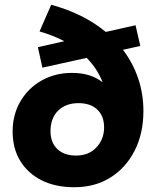

<svg xmlns="http://www.w3.org/2000/svg" viewBox="-20 -776 650 806"><path d="M292 10Q213 10 155 -19Q97 -48 65 -100.5Q33 -153 33 -224Q33 -295 66 -351Q99 -407 155.5 -438.5Q212 -470 282 -470Q362 -470 411 -430Q389 -487 344 -533L158 -492L139 -578L250 -603Q202 -628 146 -644L195 -756Q331 -719 424 -642L549 -670L569 -583L496 -567Q538 -512 560 -447Q582 -382 582 -310Q582 -216 545.5 -144Q509 -72 444 -31Q379 10 292 10ZM299 -123Q353 -123 385 -157.5Q417 -192 417 -241Q417 -289 388.5 -316Q360 -343 309 -343Q256 -343 224 -311.5Q192 -280 192 -225Q192 -178 220.5 -150.5Q249 -123 299 -123Z"/></svg>

Font: Livvic
Style: Bold
Weight: 700
Designer: Jacques Le Bailly, Baron von Fonthausen
Version: Version 1.001; ttfautohint (v1.8.2)